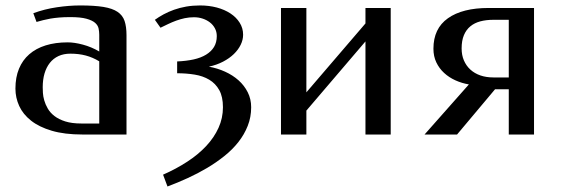

<svg xmlns="http://www.w3.org/2000/svg" viewBox="-20 -489 2044 698"><path d="M235.8 -426.8Q212.4 -426.8 195.1 -425.3Q177.7 -423.8 163.6 -421.4Q149.4 -418.9 137.2 -415.8Q125 -412.6 112.8 -409.2L101.1 -440.9Q142.1 -456.1 186.8 -462.6Q231.4 -469.2 271.5 -469.2Q322.8 -469.2 355.7 -463.9Q388.7 -458.5 407.2 -446Q425.8 -433.6 432.9 -412.8Q439.9 -392.1 439.9 -360.8V0H279.8Q214.4 0 168.2 -13.7Q122.1 -27.3 92.8 -50.5Q63.5 -73.7 49.8 -103.8Q36.1 -133.8 36.1 -167Q36.1 -208 49.1 -239.3Q62 -270.5 86.4 -291.7Q110.8 -313 146 -324Q181.2 -335 226.1 -335Q250.5 -335 281.5 -326.7Q312.5 -318.4 340.8 -301.8V-362.8Q340.8 -374 338.4 -385.5Q335.9 -397 325.7 -406Q315.4 -415 294.2 -420.9Q272.9 -426.8 235.8 -426.8ZM340.8 -40V-266.1Q317.4 -280.3 292 -287.1Q266.6 -293.9 235.8 -293.9Q211.4 -293.9 192.6 -285.2Q173.8 -276.4 161.1 -260.3Q148.4 -244.1 141.8 -221.7Q135.3 -199.2 135.3 -171.9Q135.3 -164.1 136 -151.4Q136.7 -138.7 140.9 -124Q145 -109.4 153.6 -94.5Q162.1 -79.6 177.7 -67.4Q193.4 -55.2 217.3 -47.6Q241.2 -40 275.9 -40Z M768.1 -357.9Q768.1 -373.5 761.2 -386.2Q754.4 -398.9 742.9 -407.7Q731.4 -416.5 716.6 -421.4Q701.7 -426.3 685.1 -426.3Q668 -426.3 651.6 -422.9Q635.3 -419.4 620.1 -413.8Q605 -408.2 590.8 -401.4Q576.7 -394.5 563.5 -388.2L543 -417Q557.1 -427.2 574.7 -436.8Q592.3 -446.3 612.8 -453.6Q633.3 -460.9 657 -465.1Q680.7 -469.2 707.5 -469.2Q739.7 -469.2 768.1 -461.7Q796.4 -454.1 817.6 -440.2Q838.9 -426.3 851.3 -406.5Q863.8 -386.7 863.8 -362.8Q863.8 -344.2 855 -326.2Q846.2 -308.1 830.1 -292.5Q814 -276.9 791 -264.9Q768.1 -252.9 739.3 -246.6Q770 -241.2 798.1 -228.5Q826.2 -215.8 847.2 -197Q868.2 -178.2 880.6 -153.6Q893.1 -128.9 893.1 -99.1Q893.1 -63 880.6 -31.5Q868.2 0 846.7 27.3Q825.2 54.7 795.9 78.1Q766.6 101.6 732.9 121.6Q699.2 141.6 662.4 158.4Q625.5 175.3 588.9 189L572.8 146Q620.6 125 660.6 98.9Q700.7 72.8 729.5 42Q758.3 11.2 774.4 -24.2Q790.5 -59.6 790.5 -99.1Q790.5 -137.2 777.1 -161.4Q763.7 -185.5 740.7 -199.2Q717.8 -212.9 687.5 -217.8Q657.2 -222.7 624 -222.7V-265.6Q657.2 -267.1 683.8 -272.9Q710.4 -278.8 729.2 -290.3Q748 -301.8 758.1 -318.4Q768.1 -335 768.1 -357.9Z M1093.8 -153.3 1308.6 -403.8V-460H1400.4V0H1308.6V-338.4L1093.8 -86.9V0H1001.5V-460H1093.8Z M1921.4 0H1829.6V-164.6H1779.8L1641.6 0H1523.4L1684.6 -182.1Q1658.7 -186.5 1635.5 -197Q1612.3 -207.5 1594.5 -223.9Q1576.7 -240.2 1566.2 -262.2Q1555.7 -284.2 1555.7 -312Q1555.7 -385.3 1608.4 -422.6Q1661.1 -460 1756.3 -460H1921.4ZM1658.2 -313Q1658.2 -288.6 1666.5 -269.3Q1674.8 -250 1689.9 -236.1Q1705.1 -222.2 1726.3 -214.8Q1747.6 -207.5 1773.4 -207.5H1829.6V-417H1773.4Q1747.6 -417 1726.3 -411.4Q1705.1 -405.8 1689.9 -393.3Q1674.8 -380.9 1666.5 -361.1Q1658.2 -341.3 1658.2 -313Z"/></svg>

Font: Federov2
Style: Regular
Weight: 400
Designer: Olexa M. Volochay | Cyreal.org
Foundry: Olexa M. Volochay | Cyreal.org
Version: Version 1.000